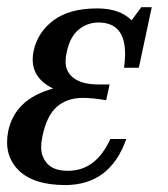

<svg xmlns="http://www.w3.org/2000/svg" viewBox="-24 -519 476 545"><path d="M161.1 6.3Q70.8 6.3 27.8 -36.6Q-3.9 -69.3 -3.9 -115.2Q-3.9 -130.9 -0.5 -147.5Q19 -238.3 126.5 -267.6Q68.8 -296.4 68.8 -350.1Q68.8 -361.3 71.3 -374Q82.5 -426.8 127.4 -460.9Q172.4 -495.1 252 -495.1Q315.4 -495.1 349.6 -461.4L377 -498.5H406.7L370.1 -326.7H328.1Q331.1 -348.1 331.1 -365.7Q331.1 -455.1 255.9 -455.1Q224.1 -455.1 199.5 -435.1Q174.8 -415 165.5 -371.6Q162.1 -356.9 162.1 -344.7Q162.1 -314 186.3 -296.6Q210.4 -279.3 254.4 -279.3H287.1L277.3 -234.4Q239.3 -241.2 210.4 -241.2Q165.5 -240.7 137 -215.6Q108.4 -190.4 96.2 -131.3Q92.8 -114.7 92.8 -101.1Q92.8 -73.2 111.1 -53.7Q129.4 -34.2 168.9 -34.2Q248.5 -34.2 289.1 -124.5H334.5Q288.6 6.3 161.1 6.3Z"/></svg>

Font: Munson
Style: Italic
Weight: 400
Italic angle: -12°
Designer: Paul James MIller
Foundry: High-Logic / Made with FontCreator
Version: Version 2.10;May 5, 2019;FontCreator 11.5.0.2430 64-bit